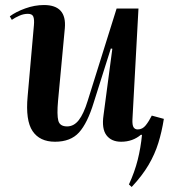

<svg xmlns="http://www.w3.org/2000/svg" viewBox="-20 -550 674 764"><path d="M19 -485Q43 -503 80.5 -516.5Q118 -530 155 -530Q246 -530 238 -438L211 -149Q206 -93 212 -70Q218 -47 247 -47Q274 -47 293.5 -72Q313 -97 329 -149L444 -516H531L507 -75Q506 -52 511.5 -43.5Q517 -35 528 -35Q547 -35 560 -51.5Q573 -68 584 -90L632 -77Q624 -26 610 19Q596 64 571 106.5Q546 149 504 194L493 184Q516 134 528 86Q540 38 545 -13L541 -14Q508 14 462 14Q423 14 403.5 -12Q384 -38 392 -92L427 -356L421 -357L353 -142Q328 -60 294.5 -23Q261 14 199 14Q138 14 109.5 -28.5Q81 -71 90 -167L115 -450Q117 -473 112.5 -484Q108 -495 91 -495Q74 -495 57 -487.5Q40 -480 27 -471Z"/></svg>

Font: Literata 72pt SemiBold
Style: Italic
Weight: 600
Italic angle: -2°
Designer: Latin by Veronika Burian and Jose Scaglione. Greek by Irene Vlachou. Cyrillic by Vera Evstafieva
Foundry: TypeTogether
Version: Version 3.002